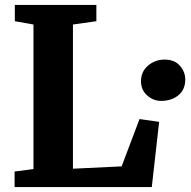

<svg xmlns="http://www.w3.org/2000/svg" viewBox="-20 -763 778 783"><path d="M39.5 0V-63.5L116.5 -73.5V-663L40.5 -676.5V-743H373V-676.5L277.5 -663V-75L476 -84.5L549 -277.5L629 -266L599 0ZM637 -351.5Q605 -351.5 580 -374Q555 -396.5 555 -431.5Q555 -471 583.8 -495.5Q612.5 -520 651.5 -520Q691.5 -520 713.5 -495Q735.5 -470 735.5 -439Q735.5 -397.5 707.5 -374.5Q679.5 -351.5 637 -351.5Z"/></svg>

Font: Merriweather Light 18pt ExtraBold
Style: Regular
Weight: 800
Version: Version 2.100